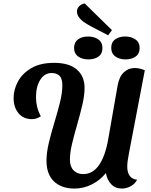

<svg xmlns="http://www.w3.org/2000/svg" viewBox="-20 -1074 874 1115"><path d="M413 21Q337 21 293.5 -20.5Q250 -62 250 -141Q250 -187 263.5 -244Q277 -301 295.5 -361.5Q314 -422 328 -478Q342 -534 342 -579Q342 -618 325.5 -634Q309 -650 280 -650Q239 -650 214 -611Q189 -572 189 -509Q189 -481 195.5 -454Q202 -427 217 -399Q206 -391 192.5 -386.5Q179 -382 166 -382Q116 -382 87.5 -416.5Q59 -451 59 -505Q59 -554 84.5 -601Q110 -648 162 -678.5Q214 -709 294 -709Q382 -709 426.5 -670Q471 -631 471 -564Q471 -519 458 -464Q445 -409 428.5 -352Q412 -295 399 -241.5Q386 -188 386 -147Q386 -107 407 -85Q428 -63 463 -63Q519 -63 555.5 -116Q592 -169 609 -269L663 -577Q672 -628 698.5 -653.5Q725 -679 763 -679Q789 -679 821 -666L730 -190Q724 -159 721.5 -140.5Q719 -122 719 -107Q719 -37 776 -30Q764 -6 739 7.5Q714 21 688 21Q650 21 626 -4Q602 -29 595 -69Q561 -27 513 -3Q465 21 413 21ZM608 -869 512 -919Q493 -929 473 -942Q453 -955 440 -971.5Q427 -988 427 -1007Q427 -1025 440 -1038Q453 -1051 472 -1054L630 -899ZM493 -729Q458 -729 434 -746Q410 -763 410 -797Q411 -829 433.5 -845.5Q456 -862 491 -862Q527 -862 551 -845Q575 -828 575 -795Q575 -762 552 -745.5Q529 -729 493 -729ZM709 -729Q674 -729 650 -746Q626 -763 626 -797Q626 -829 649 -845.5Q672 -862 707 -862Q742 -862 766.5 -845Q791 -828 791 -795Q791 -762 767.5 -745.5Q744 -729 709 -729Z"/></svg>

Font: Sansita Swashed Medium
Style: Regular
Weight: 500
Designer: Pablo Cosgaya
Foundry: Omnibus-Type
Version: Version 1.003; ttfautohint (v1.8.3)